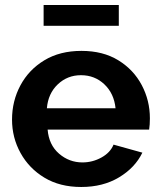

<svg xmlns="http://www.w3.org/2000/svg" viewBox="-20 -736 639 766"><path d="M304 10Q219 10 157.5 -27Q96 -64 62 -125.5Q28 -187 28 -259Q28 -333 61.5 -395.5Q95 -458 157 -495.5Q219 -533 305 -533Q391 -533 452 -495.5Q513 -458 545.5 -396.5Q578 -335 578 -264Q578 -238 575 -219H170Q175 -158 215.5 -123Q256 -88 309 -88Q349 -88 384.5 -107.5Q420 -127 433 -159L548 -127Q519 -67 455 -28.5Q391 10 304 10ZM167 -304H441Q435 -363 396.5 -399.5Q358 -436 303 -436Q249 -436 210.5 -399.5Q172 -363 167 -304ZM154 -633V-716H454V-633Z"/></svg>

Font: Raleway
Style: Bold
Weight: 700
Designer: Matt McInerney, Pablo Impallari, Rodrigo Fuenzalida
Foundry: Matt McInerney, Pablo Impallari, Rodrigo Fuenzalida
Version: Version 4.026